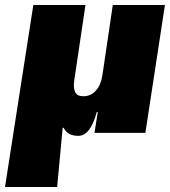

<svg xmlns="http://www.w3.org/2000/svg" viewBox="-56 -530 678 766"><path d="M-36 216 77 -510H285L240 -208Q236 -178 244 -162Q252 -146 277 -146Q306 -146 326.5 -168.5Q347 -191 353 -233L394 -510H602L524 0H321L334 -83H330Q318 -37 299.5 -12.5Q281 12 256 12Q214 12 198 -20H194L172 216Z"/></svg>

Font: Mulish ExtraBlack
Style: Italic
Weight: 1000
Italic angle: -9°
Designer: Vernon Adams
Foundry: Vernon Adams
Version: Version 3.603; ttfautohint (v1.8.3)